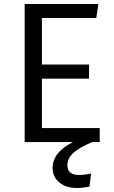

<svg xmlns="http://www.w3.org/2000/svg" viewBox="-20 -708 570 957"><path d="M189 -69.8H477.1V0H439Q368.7 30.8 342.3 57.1Q315.9 83.5 315.9 115.2Q315.9 164.1 373 164.1Q400.4 164.1 434.1 157.2L425.8 222.2Q390.6 229 363.8 229Q308.1 229 275.1 200.9Q242.2 172.9 242.2 129.9Q242.2 50.8 344.2 0H103V-688H470.2L460 -618.2H189V-386.2H423.8V-315.9H189Z"/></svg>

Font: Fira Sans Book
Style: Regular
Weight: 350
Designer: Carrois Corporate & Edenspiekermann AG
Foundry: Carrois Corporate GbR & Edenspiekermann AG
Version: Version 4.203;PS 004.203;hotconv 1.0.88;makeotf.lib2.5.64775